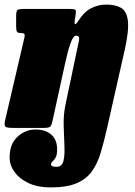

<svg xmlns="http://www.w3.org/2000/svg" viewBox="-41 -559 592 839"><path d="M64 -520H260Q285 -520 288.8 -515.5Q292.5 -511 288.5 -489L287.5 -483Q282.5 -454 287 -453.2Q291.5 -452.5 302.5 -469.5Q326 -507 357.2 -523Q388.5 -539 423 -539Q462.5 -539 487.5 -525Q512.5 -511 517.8 -468.5Q523 -426 504 -341L427 0Q413.5 60.5 399 108.5Q384.5 156.5 360.2 190.2Q336 224 293 242Q250 260 179.5 260Q124 260 84 241.2Q44 222.5 22.5 192.5Q1 162.5 1 129Q1 70.5 35.2 38.8Q69.5 7 113.5 7Q158 7 183.5 29.5Q209 52 208.5 95Q208.5 118 202 129.2Q195.5 140.5 189 146.2Q182.5 152 182 159Q182 170 205.5 170Q230 170 236.2 144.5Q242.5 119 240.5 78Q238.5 37 237.2 -10.8Q236 -58.5 245.5 -103L289 -310Q299 -359 304 -381Q309 -403 291.5 -403Q279 -403 267.2 -370.2Q255.5 -337.5 243.8 -283.2Q232 -229 217.5 -163.5L188.5 -31Q184.5 -11.5 178.5 -5.8Q172.5 0 149 0H17Q-12 0 -17.8 -5.8Q-23.5 -11.5 -18.5 -34L65.5 -394Q69 -408 64.2 -411.5Q59.5 -415 49 -415H47Q36 -415 32.8 -421.2Q29.5 -427.5 29.5 -443V-489Q29.5 -511.5 36 -515.8Q42.5 -520 64 -520Z"/></svg>

Font: Besley* Condensed Fatface
Style: Italic
Weight: 900
Width: 3
Italic angle: -13°
Designer: Owen Earl
Foundry: indestructible type*
Version: Version 3.000; ttfautohint (v1.8.3)